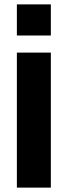

<svg xmlns="http://www.w3.org/2000/svg" viewBox="-20 -720 309 876"><path d="M212 136H57V-480H212ZM57 -558V-700H212V-558Z"/></svg>

Font: Cafe24 Ohsquare
Style: Bold
Weight: 700
Designer: Cafe24 thkim, hmlim, mnelim, nhlee, sslee, sskim, smlim, yjkim, sdjeong, hskwak & 4IRTF
Foundry: Cafe24
Version: Version 1.000